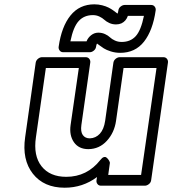

<svg xmlns="http://www.w3.org/2000/svg" viewBox="-20 -833 796 887"><path d="M96.2 -199.2 145 -543.9Q147 -554.7 156 -561.8Q165 -568.8 173.8 -568.8H376Q386.7 -568.8 392.6 -561Q398.4 -553.2 397 -543.9L356 -255.9Q351.6 -224.6 362.5 -209.2Q373.5 -193.8 395 -193.8Q422.4 -194.8 441.2 -215.1Q460 -235.4 465.8 -274.9L503.9 -543.9Q505.9 -554.7 514.9 -561.8Q523.9 -568.8 533.2 -568.8H734.9Q745.6 -568.8 751.5 -561Q757.3 -553.2 755.9 -543.9L678.2 0Q676.8 10.7 667.5 17.8Q658.2 24.9 648.9 24.9H446.8Q436 24.9 430.2 17.1Q424.3 9.3 425.8 0L428.2 -15.1Q362.3 34.2 278.8 34.2Q182.6 34.2 131.8 -30.5Q81.1 -95.2 96.2 -199.2ZM146 -199.2Q133.3 -113.8 171.9 -64.9Q210.4 -16.1 286.1 -16.1Q382.3 -16.1 443.8 -94.2Q451.7 -104.5 459 -106.9Q466.3 -109.4 471.4 -105.5Q476.6 -101.6 480.5 -96.2Q484.4 -90.8 486.3 -85.9L487.8 -81.1L480 -24.9H631.8L703.1 -519H550.8L516.1 -274.9Q508.3 -220.2 473.6 -182.4Q439 -144.5 388.2 -144Q343.8 -144 321.5 -176Q299.3 -208 306.2 -255.9L344.2 -519H191.9ZM251 -617.2Q264.2 -710 305.7 -761.5Q347.2 -813 416 -813Q434.6 -813 451.9 -808.6Q469.2 -804.2 481.2 -798.1Q493.2 -792 502.2 -785.6Q511.2 -779.3 516.8 -774.7Q522.5 -770 522.9 -770Q525.4 -773.9 526.9 -785.2Q528.3 -795.9 537.6 -803Q546.9 -810.1 556.2 -810.1H678.2Q689 -810.1 694.8 -802.2Q700.7 -794.4 699.2 -785.2Q686 -692.4 645.3 -640.6Q604.5 -588.9 535.2 -588.9Q512.7 -588.9 491.9 -595.5Q471.2 -602.1 459.5 -609.6Q447.8 -617.2 438.5 -624.3Q429.2 -631.3 428.2 -631.8Q425.3 -627.4 423.8 -617.2Q422.4 -606.4 413.3 -599.1Q404.3 -591.8 395 -591.8H272Q261.2 -591.8 255.4 -599.9Q249.5 -607.9 251 -617.2ZM305.2 -642.1H379.9Q386.2 -658.7 401.1 -670.4Q416 -682.1 434.1 -682.1Q451.2 -682.1 465.3 -675.5Q479.5 -668.9 488 -660.6Q496.6 -652.3 510.7 -645.8Q524.9 -639.2 542 -639.2Q582.5 -639.2 606.9 -665.8Q631.3 -692.4 645 -759.8H570.8Q562.5 -735.4 541 -725.1Q529.8 -720.2 516.1 -720.2Q499 -720.2 484.9 -726.8Q470.7 -733.4 461.9 -741.7Q453.1 -750 439.2 -756.6Q425.3 -763.2 409.2 -763.2Q368.7 -763.2 343.8 -736.1Q318.8 -709 305.2 -642.1Z"/></svg>

Font: Trueno ExtraBold Outline
Style: Italic
Weight: 800
Width: 6
Designer: Julieta Ulanovsky
Foundry: Julieta Ulanovsky
Version: Version 3.001b | FøM Fix